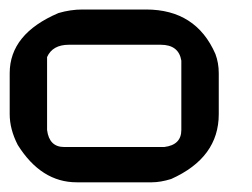

<svg xmlns="http://www.w3.org/2000/svg" viewBox="-20 -376 520 396"><path d="M149.9 -356.4H281.2Q384.3 -356.4 424.3 -264.6Q431.2 -246.1 431.2 -225.1V-140.6Q431.2 -50.8 333 -6.8Q311 0 293 0H138.2Q64.9 0 16.6 -77.1Q0 -109.4 0 -140.6V-225.1Q0 -306.2 100.6 -349.1Q125.5 -356.4 149.9 -356.4ZM77.1 -107.9Q81.5 -72.8 112.3 -72.8H318.8Q354 -77.1 354 -107.9V-251Q348.6 -283.7 311.5 -283.7H122.1Q88.4 -283.7 77.1 -258.3Z"/></svg>

Font: Kadhim
Style: Regular
Weight: 400
Designer: Developer/ Husham Jawad
Version: Version 1.00;December 29, 2020;FontCreator 13.0.0.2683 32-bi